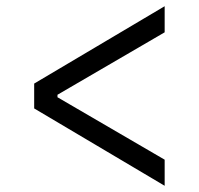

<svg xmlns="http://www.w3.org/2000/svg" viewBox="-20 -586 640 618"><path d="M90 -237V-317L510 -566V-482L165 -281V-273L510 -72V12Z"/></svg>

Font: IBM Plex Sans KR
Style: Regular
Weight: 400
Designer: Mike Abbink; Paul van der Laan; Pieter van Rosmalen; Wujin Sim; Chorong Kim; Dohee Lee;
Foundry: Sandoll Inc.
Version: Version 1.000